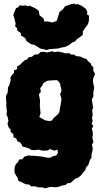

<svg xmlns="http://www.w3.org/2000/svg" viewBox="-20 -804 561 1050"><path d="M213 221H191L172 215H149L140 205L122 204L93 190L81 186L76 168L68 156L59 138L60 109L68 92L78 83L85 68L102 67L113 53L126 49L136 46L155 48H169L198 51L214 53L228 56L229 57L252 59L273 49L286 47L297 33L294 14L278 20L266 16L253 11L242 19L212 20L194 15H188L171 17L151 16L140 8L118 1L104 -2L97 -16L90 -25L75 -31L69 -47L54 -53L53 -70L38 -83V-95L27 -108L21 -128L26 -143L22 -164L15 -178L18 -196L14 -224L15 -244L13 -261V-280L22 -298L24 -327L31 -338L39 -368L36 -376L42 -389L56 -405L57 -420L75 -427L72 -439L93 -453L102 -463L117 -476L127 -478L136 -490L155 -494L167 -504L174 -506L189 -507L201 -519L218 -521L237 -517L268 -524L274 -519L298 -522L323 -517L337 -512L358 -514L369 -505L383 -506L397 -497L418 -495L440 -485L454 -481L459 -472L478 -455V-449L491 -435L490 -418L500 -399L490 -377L488 -359L493 -335L495 -321L490 -298L491 -289L490 -274L482 -261L487 -230L489 -215L484 -202L486 -183L487 -174L483 -159L487 -141L481 -130L490 -113L482 -101L486 -87L488 -70L485 -50L491 -27L483 -13L486 1L487 15L481 37L480 60L472 70L463 98L450 112L448 124L441 132L422 156L405 169L393 172L382 182L366 196L347 199L339 208L321 210L303 217L287 220L255 218L227 226ZM251 -142 264 -145 273 -158 285 -169 295 -177 304 -190 306 -198 308 -214 311 -227 313 -241 315 -253 316 -264 313 -275 309 -286 311 -294 314 -300 316 -310 314 -324 311 -332 309 -345 302 -357 291 -366 278 -365H270L258 -364L244 -363L235 -361L226 -354L218 -351L213 -339L207 -331L200 -321L202 -312L203 -300L197 -294L193 -288L195 -276L197 -267L199 -250L198 -231V-219L200 -208V-199L202 -186L199 -176L195 -164L207 -157L214 -153L227 -146L238 -144ZM234 -530 220 -535 202 -538 169 -558 149 -563 125 -579 120 -592 112 -600 95 -609 93 -624 74 -637V-648L62 -662L66 -673L58 -706L53 -719L57 -735L68 -760L80 -764L85 -774L111 -773L117 -775L136 -770L143 -773L176 -757L192 -745L196 -721L218 -703L222 -686L240 -687L267 -681L290 -690L300 -720L305 -738L325 -754L336 -770L372 -782L390 -784L394 -779L405 -782L423 -774L433 -768L450 -755L458 -738L455 -726L467 -718L466 -689L461 -672L439 -642L433 -631V-614L426 -608L399 -588L391 -578L374 -571L358 -558L335 -547L321 -545L299 -539L250 -535Z"/></svg>

Font: Winky Rough ExtraBold
Style: Regular
Weight: 800
Designer: Simon Atzbach
Foundry: typofactur
Version: Version 1.206; ttfautohint (v1.8.4.7-5d5b)